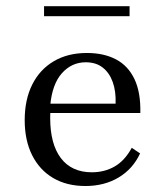

<svg xmlns="http://www.w3.org/2000/svg" viewBox="-20 -601 546 632"><path d="M261.3 11.3Q200 11.3 155.2 -14.9Q110.5 -41.1 85.9 -89.9Q61.3 -138.7 61.3 -205.6Q61.3 -273.4 86.3 -323Q111.3 -372.6 157.3 -399.6Q203.2 -426.6 266.1 -426.6Q321.8 -426.6 361.7 -405.6Q401.6 -384.7 422.6 -340.7Q443.5 -296.8 441.9 -229H112.9L112.1 -259.7H360.5Q362.1 -300 351.2 -330.6Q340.3 -361.3 318.1 -378.6Q296 -396 262.1 -396Q216.1 -396 183.9 -360.1Q151.6 -324.2 145.2 -252.4L146.8 -250.8Q146 -241.9 145.6 -232.7Q145.2 -223.4 145.2 -212.9Q145.2 -126.6 180.6 -80.2Q216.1 -33.9 282.3 -33.9Q324.2 -33.9 357.7 -53.2Q391.1 -72.6 413.7 -114.5L441.1 -96Q417.7 -45.2 370.6 -16.9Q323.4 11.3 261.3 11.3ZM125 -547.6V-580.6H406.5V-547.6Z"/></svg>

Font: Playfair 12pt
Style: Regular
Weight: 400
Designer: Claus Eggers Sørensen
Foundry: Claus Eggers Sørensen
Version: Version 2.000;gftools[0.9.28]